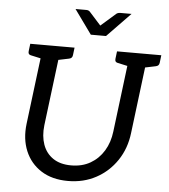

<svg xmlns="http://www.w3.org/2000/svg" viewBox="-61 -982 918 1045"><g transform="rotate(5 398.0 -459.0)"><path d="M349 9Q262 9 202.5 -29Q143 -67 115.5 -132.5Q88 -198 98 -281L152 -717H249L195 -282Q188 -223 204.5 -176.5Q221 -130 260 -103.5Q299 -77 359 -77Q419 -77 464 -103Q509 -129 537 -175Q565 -221 572 -281L626 -717H723L669 -281Q659 -196 615 -130.5Q571 -65 502.5 -28Q434 9 349 9ZM182 -717 161 -639 88 -655Q80 -657 77 -662Q74 -667 75 -676L80 -717ZM322 -717 317 -676Q316 -667 311.5 -662Q307 -657 298 -655L221 -639L220 -717ZM656 -717 635 -639 562 -655Q554 -657 551 -662Q548 -667 549 -676L554 -717ZM796 -717 791 -676Q790 -667 785.5 -662Q781 -657 772 -655L695 -639L694 -717ZM615 -927 487 -795H404L309 -927H368Q380 -927 387 -920L451 -849L532 -920Q535 -923 541 -925Q547 -927 553 -927Z"/></g></svg>

Font: Aleo
Style: Italic
Weight: 400
Italic angle: -7°
Designer: Alessio Laiso
Foundry: Alessio Laiso
Version: Version 2.001;gftools[0.9.29]